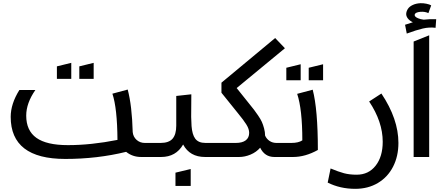

<svg xmlns="http://www.w3.org/2000/svg" viewBox="-20 -982 2771 1201"><path d="M101.1 -418.9H201.2Q144 -336.9 144 -258.8Q144 -165 207.8 -119.6Q271.5 -74.2 404.8 -74.2Q549.8 -74.2 714.8 -106.9Q713.4 -305.2 683.1 -396L778.8 -421.9Q805.7 -320.8 810.1 -155.8Q813 -126.5 834.2 -107.2Q855.5 -87.9 886.2 -87.9H971.2V0H862.8Q809.1 0 769 -32.2Q588.4 12.2 388.2 12.2Q46.9 12.2 46.9 -251Q46.9 -332 101.1 -418.9ZM335.9 -488.8V-566.9L425.8 -588.9V-488.8ZM476.1 -488.8V-566.9L565.9 -588.9V-488.8Z M1082.5 -381.8 1176.8 -392.1Q1176.8 -366.7 1176.3 -320.3Q1175.3 -282.7 1175.8 -251Q1176.3 -219.2 1178.2 -193.4Q1180.2 -167.5 1185.8 -147.7Q1191.4 -127.9 1201.2 -114.7Q1210.9 -101.6 1226.8 -94.7Q1242.7 -87.9 1265.6 -87.9H1354.5V0H1262.7Q1167 0 1125.5 -78.1Q1080.6 0 987.8 0H894.5V-87.9H984.4Q1036.6 -87.9 1059.6 -114.7Q1082.5 -141.6 1082.5 -195.8ZM1077.6 181.2V98.1L1172.9 75.2V181.2Z M1365.2 -401.9V-464.8L1701.2 -744.1L1762.2 -680.2L1460.4 -431.2L1540.5 -331.1Q1560.1 -306.6 1569.1 -295.2Q1578.1 -283.7 1594.2 -260Q1610.4 -236.3 1617.9 -219.5Q1625.5 -202.6 1631.8 -179.2Q1638.2 -155.8 1638.2 -133.8Q1647.5 -112.8 1666.3 -100.3Q1685.1 -87.9 1709.5 -87.9H1799.3V0H1696.3Q1635.7 0 1607.4 -58.1Q1583.5 -30.3 1547.4 -15.1Q1511.2 0 1475.6 0H1285.6V-87.9H1454.6Q1495.6 -87.9 1517.1 -104.2Q1538.6 -120.6 1538.6 -150.9Q1538.6 -174.8 1521.7 -202.1Q1504.9 -229.5 1468.3 -273.9Z M1735.8 -87.9H1802.2Q1846.7 -87.9 1871.1 -104Q1871.1 -298.3 1838.9 -395L1936 -420.9Q1968.3 -297.9 1968.3 -43.9Q1889.6 0 1813 0H1735.8ZM1771 -480V-558.1L1860.8 -580.1V-480ZM1911.1 -480V-558.1L2001 -580.1V-480Z M2029.8 160.2 2047.9 71.8Q2097.2 92.3 2131.8 101.6Q2166.5 110.8 2210.9 110.8Q2285.6 110.8 2329.8 54.2Q2374 -2.4 2374 -95.2Q2374 -220.2 2289.1 -347.2L2365.7 -397Q2472.2 -237.8 2472.2 -87.9Q2472.2 -4.4 2438.7 60.8Q2405.3 126 2343.8 162.6Q2282.2 199.2 2202.1 199.2Q2107.9 199.2 2029.8 160.2Z M2567.4 0V-722.2L2664.6 -761.2V0ZM2524.4 -772 2513.7 -827.1Q2543 -837.4 2562.5 -842.8Q2541.5 -852.5 2530.5 -867.4Q2519.5 -882.3 2521 -897.7Q2522.5 -913.1 2532 -927.2Q2541.5 -941.4 2561.8 -950.9Q2582 -960.4 2608.4 -961.9Q2626.5 -962.9 2647 -958.7Q2667.5 -954.6 2677.2 -948.2L2659.7 -899.9Q2638.7 -910.2 2610.4 -908.2Q2577.6 -905.3 2574.2 -891.1Q2570.8 -877.9 2595.2 -867.7Q2609.4 -861.3 2630.4 -858.9Q2665 -863.3 2708.5 -861.8L2704.6 -808.1Q2665.5 -813 2625.2 -803.7Q2585 -794.4 2524.4 -772Z"/></svg>

Font: LT Superior Med
Style: Regular
Weight: 500
Designer: Daniel Lyons
Foundry: LyonsType
Version: Version 1.000